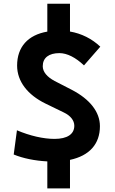

<svg xmlns="http://www.w3.org/2000/svg" viewBox="-20 -870 626 1046"><path d="M237.8 156.2H361.3V1C466.8 -21.5 524.4 -85 524.4 -182.6C524.4 -260.3 469.2 -329.6 371.6 -380.4L277.8 -428.7C236.3 -450.7 212.9 -478.5 212.9 -509.3C212.9 -555.2 246.1 -580.6 303.7 -580.6C345.7 -580.6 392.6 -556.6 437.5 -513.7L526.4 -615.7C480.5 -659.2 423.8 -687.5 361.3 -698.2V-849.6H237.8V-697.8C132.3 -679.7 73.2 -614.3 73.2 -512.7C73.2 -426.8 129.9 -353.5 228 -305.7L327.6 -257.3C363.8 -240.2 384.8 -213.9 384.8 -185.1C384.8 -138.7 346.2 -113.3 276.9 -113.3C216.8 -113.3 143.6 -129.9 72.3 -160.2L54.7 -28.3C105.5 -7.3 170.4 5.9 237.8 9.3Z"/></svg>

Font: CaskaydiaCove Nerd Font
Style: Bold
Weight: 700
Designer: Aaron Bell
Foundry: Saja Typeworks
Version: Version 2111.1;Nerd Fonts 2.3.0